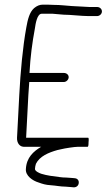

<svg xmlns="http://www.w3.org/2000/svg" viewBox="-20 -650 477 824"><path d="M400.5 -620H363.5C352.1 -620 300.9 -624 288.7 -624C260.3 -625.8 240.4 -629 212 -629C202 -629.7 193 -630 185 -630H163C150.4 -630 138.1 -625 126.2 -615C106.3 -597.3 98.8 -565.6 92.9 -532C77.6 -448.6 67.8 -340.1 62.7 -242L53.1 -59C51.9 -36 65 -17.9 87 -20H157C156.3 -19.3 155.7 -19 155 -19C124.3 -0.5 93.7 25.7 91.1 75C88.3 104.6 121.1 125.9 145 133C163.3 139.6 175.7 143.6 198.4 145C220 146.4 240 151 261.1 151C271.1 151.7 279.3 152.3 286 153L296.9 154C322.7 154 326.1 118 302 115L292 114C284.1 113.3 274.8 112.7 264.1 112C254.8 112 245.5 111.3 236.2 110C208.1 106.5 180.9 103.2 158 96C151.6 94.2 129.5 85.1 130.1 75C130.5 67.7 131.8 60.3 134.2 53C150.4 20.4 188.4 4.7 226.3 -6L244.5 -10C256.4 -13.2 300 -20 314 -20H356C358.7 -20 360 -26.3 360 -39C361.4 -52.3 360.8 -59 358.1 -59H92.1L101.7 -242C102.2 -252.7 103.6 -271.3 105.6 -298H253.6C264.2 -298 274.1 -307.4 274.7 -318C275.2 -328.6 266.2 -337 253.6 -337H106.6C110.2 -405.4 118.5 -468.1 129.6 -527C132.5 -547.5 139.2 -591 158.9 -591H205.9C226.6 -589.6 232.5 -588.4 252.7 -587C282.4 -587 329.6 -581 359.4 -581H396.4C407 -581 416.8 -589.4 417.4 -600C418 -610.6 409 -620 396.4 -620Z"/></svg>

Font: Just Breathe
Style: Obl1
Weight: 400
Foundry: Cannot Into Space Fonts
Version: Version 0.72